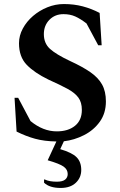

<svg xmlns="http://www.w3.org/2000/svg" viewBox="-20 -690 595 950"><path d="M280 240Q225 240 198 214V198H201Q214 204 229 206.5Q244 209 261 209Q290 209 302.5 198.5Q315 188 315 171Q315 149 295 134.5Q275 120 216 103L259 10Q199 9 153.5 -3.5Q108 -16 62 -39L52 -206H70L131 -91Q193 -40 261 -40Q317 -40 351 -67.5Q385 -95 385 -146Q385 -184 367.5 -207.5Q350 -231 314 -250.5Q278 -270 220 -296Q150 -330 112 -369.5Q74 -409 74 -476Q74 -514 93 -549Q112 -584 143.5 -611Q175 -638 214.5 -654Q254 -670 296 -670Q346 -670 389.5 -658.5Q433 -647 473 -626L483 -466H466L408 -574Q378 -597 352.5 -608.5Q327 -620 294 -620Q252 -620 224.5 -592Q197 -564 197 -521Q197 -476 227 -448.5Q257 -421 327 -388Q388 -360 427 -333Q466 -306 485 -272Q504 -238 504 -188Q504 -130 474 -88Q444 -46 396 -21.5Q348 3 296 9L278 48Q336 65 359 88Q382 111 382 151Q382 189 355 214.5Q328 240 280 240Z"/></svg>

Font: Spectral SC SemiBold
Style: Regular
Weight: 600
Designer: Jean-Baptiste Levee
Foundry: Production Type
Version: Version 2.001